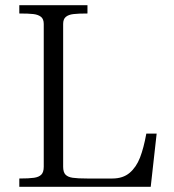

<svg xmlns="http://www.w3.org/2000/svg" viewBox="-20 -720 672 740"><path d="M148.6 -700H317.1V-668Q281.2 -668 262.7 -665.7Q244.2 -663.5 233.8 -655Q223.4 -646.5 223.4 -627.6V-77.4Q223.4 -56.3 232.5 -46.9Q241.6 -37.5 260.4 -34.8Q279.1 -32 317.1 -32V0H148.6ZM148.6 -77.4V-627.6Q148.6 -646.5 138.1 -655Q127.5 -663.5 108.9 -665.8Q90.4 -668 54.4 -668V-700H223.4V0H54.4V-32Q92.4 -32 111.1 -34.8Q129.9 -37.5 139.2 -46.9Q148.6 -56.3 148.6 -77.4ZM263.9 -32H412.9Q454 -32 479.6 -53.8Q505.2 -75.5 519.6 -112.5Q533.9 -149.5 544 -205.2H583.8L560.9 0H263.9Z"/></svg>

Font: Didactic
Style: Regular
Weight: 400
Designer: Tyler Finck
Foundry: Etcetera Type Co
Version: Version 3.007;FEAKit 1.0